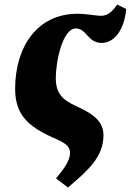

<svg xmlns="http://www.w3.org/2000/svg" viewBox="-20 -611 579 850"><path d="M281 219C370 143 438 84 438 -12C438 -68 402 -103 320 -140C259 -168 227 -194 227 -266C227 -336 256 -485 316 -485C364 -485 368 -421 430 -421C488 -421 530 -481 539 -571L499 -591C484 -569 462 -541 428 -541C405 -541 363 -550 323 -550C144 -550 47 -403 47 -217C47 -91 119 -43 236 8C276 26 290 42 290 66C290 102 260 140 228 179Z"/></svg>

Font: Noto Serif Condensed Black
Style: Italic
Weight: 900
Width: 3
Italic angle: -12°
Designer: Monotype Design Team
Foundry: Monotype Imaging Inc.
Version: Version 2.013